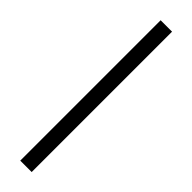

<svg xmlns="http://www.w3.org/2000/svg" viewBox="-313 -705 880 880"><g transform="rotate(45 127.0 -265.0)"><path d="M91 190H165V-720H91Z"/></g></svg>

Font: Fixel Display
Style: Italic
Weight: 400
Italic angle: -10°
Designer: AlfaBravo + MacPaw
Foundry: Kyrylo Tkachov, Marchela Mozhyna, Serhii Makarenko, Maria Weinstein, Zakhar Kryvoshyya
Version: Version 1.210;Glyphs 3.2 (3217)